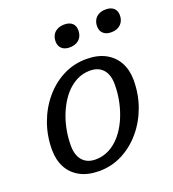

<svg xmlns="http://www.w3.org/2000/svg" viewBox="-128 -785 805 893"><g transform="rotate(-20 274.5 -338.0)"><path d="M331.5 -500.5Q388 -500.5 426.8 -479.2Q465.5 -458 485.8 -420.5Q506 -383 506 -333Q506 -264 483.5 -202.2Q461 -140.5 420.8 -92.8Q380.5 -45 327.2 -17.5Q274 10 212 10Q156 10 117 -11.2Q78 -32.5 58 -70.2Q38 -108 38 -158Q38 -226.5 60.2 -288.2Q82.5 -350 122.8 -398Q163 -446 216.2 -473.2Q269.5 -500.5 331.5 -500.5ZM214.5 -46.5Q250.5 -46.5 281.8 -62.8Q313 -79 337.8 -107.8Q362.5 -136.5 380 -174.5Q397.5 -212.5 407 -256Q416.5 -299.5 416.5 -344.5Q416.5 -392.5 393.8 -418.2Q371 -444 329 -444Q293 -444 262 -427.8Q231 -411.5 206.2 -382.8Q181.5 -354 163.8 -316Q146 -278 136.5 -234.8Q127 -191.5 127 -146Q127 -98.5 150 -72.5Q173 -46.5 214.5 -46.5ZM278.5 -577.5Q254 -577.5 240 -590.5Q226 -603.5 226 -626Q226 -643 233 -656.5Q240 -670 254.8 -678.2Q269.5 -686.5 291 -686.5Q316 -686.5 329.8 -674Q343.5 -661.5 343.5 -638.5Q343.5 -621.5 336.5 -607.8Q329.5 -594 315 -585.8Q300.5 -577.5 278.5 -577.5ZM484 -577.5Q459.5 -577.5 445.5 -590.5Q431.5 -603.5 431.5 -626Q431.5 -643 438.5 -656.5Q445.5 -670 460 -678.2Q474.5 -686.5 496 -686.5Q521 -686.5 535 -674Q549 -661.5 549 -638.5Q549 -621.5 541.8 -607.8Q534.5 -594 520.2 -585.8Q506 -577.5 484 -577.5Z"/></g></svg>

Font: Newsreader 9pt
Style: Italic
Weight: 400
Italic angle: -17°
Designer: Hugues Gentile
Foundry: Production Type
Version: Version 1.003